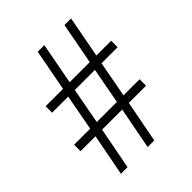

<svg xmlns="http://www.w3.org/2000/svg" viewBox="-201 -830 945 945"><g transform="rotate(-45 271.5 -357.0)"><path d="M88 0 130 -219H26V-264H138L173 -452H61V-497H182L223 -714H269L228 -497H368L409 -714H455L414 -497H517V-452H405L370 -264H482V-219H362L320 0H274L316 -219H176L134 0ZM184 -264H324L359 -452H219Z"/></g></svg>

Font: Noto Sans Tamil Condensed Light
Style: Regular
Weight: 300
Width: 3
Designer: Jelle Bosma - Monotype Design Team
Foundry: Monotype Imaging Inc.
Version: Version 2.004; ttfautohint (v1.8.4.7-5d5b)